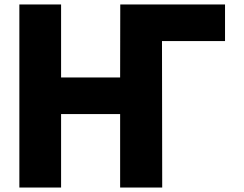

<svg xmlns="http://www.w3.org/2000/svg" viewBox="-20 -845 1101 865"><path d="M993.8 -825H521.8L521.2 -496H255.2V-825H67.2V0H255.2V-331H521.2V0H710.8L709.8 -660H993.8Z"/></svg>

Font: Sztylet
Style: Bd
Weight: 700
Foundry: Cannot Into Space Fonts, PlusOne Fonts
Version: Version 0.12